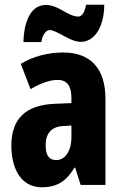

<svg xmlns="http://www.w3.org/2000/svg" viewBox="-20 -848 520 812"><path d="M79 -670H155C159 -703 177 -721 189 -721C222 -721 274 -671 322 -671C375 -671 420 -726 421 -828H344C339 -800 329 -778 311 -778C267 -778 229 -827 174 -827C99 -827 80 -732 79 -670ZM247 -626C182 -626 119 -609 68 -578L109 -471C156 -498 191 -510 225 -510C264 -510 282 -483 282 -434V-412L211 -409C92 -404 28 -349 28 -232C28 -142 64 -56 157 -56C223 -56 261 -83 295 -139H298L321 -66H426V-429C426 -562 360 -626 247 -626ZM248 -315 282 -317V-267C282 -209 255 -171 218 -171C188 -171 173 -190 173 -234C173 -284 198 -313 248 -315Z"/></svg>

Font: Noto Sans Malayalam UI ExtraCondensed ExtraBold
Style: Regular
Weight: 800
Width: 2
Designer: Jelle Bosma - Monotype Design Team
Foundry: Monotype Imaging Inc.
Version: Version 2.104